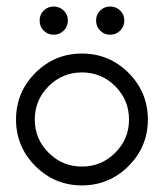

<svg xmlns="http://www.w3.org/2000/svg" viewBox="-20 -562 496 582"><path d="M356.9 -499.8Q356.9 -481.7 344.4 -469.2Q331.8 -456.8 313.7 -456.8Q295.9 -456.8 283.6 -469.2Q271.2 -481.7 271.2 -499.8Q271.2 -517.6 283.6 -529.9Q295.9 -542.2 313.7 -542.2Q331.8 -542.2 344.4 -529.9Q356.9 -517.6 356.9 -499.8ZM185.8 -499.8Q185.8 -481.7 173.2 -469.2Q160.6 -456.8 143.1 -456.8Q124.8 -456.8 112.4 -469.2Q100.1 -481.7 100.1 -499.8Q100.1 -517.6 112.4 -529.9Q124.8 -542.2 143.1 -542.2Q160.6 -542.2 173.2 -529.9Q185.8 -517.6 185.8 -499.8ZM428.2 -199.7Q428.2 -117.2 369.6 -58.6Q311 0 228.3 0Q145.8 0 87.2 -58.6Q28.6 -117.2 28.6 -199.7Q28.6 -282.5 87.2 -341.1Q145.8 -399.7 228.3 -399.7Q311 -399.7 369.6 -341.1Q428.2 -282.5 428.2 -199.7ZM371.1 -199.7Q371.1 -258.8 329.2 -300.7Q287.4 -342.5 228.3 -342.5Q169.4 -342.5 127.4 -300.7Q85.4 -258.8 85.4 -199.7Q85.4 -140.6 127.4 -98.9Q169.4 -57.1 228.3 -57.1Q287.4 -57.1 329.2 -98.9Q371.1 -140.6 371.1 -199.7Z"/></svg>

Font: EnergyBar
Style: Regular
Weight: 400
Italic angle: -10°
Version: 1.0 2000-03-28